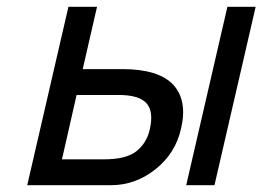

<svg xmlns="http://www.w3.org/2000/svg" viewBox="-20 -544 771 564"><path d="M731 -524 610 0H527L648 -524ZM162 -76H286Q351 -76 381 -100Q411 -124 420 -164Q432 -217 410 -241Q388 -265 329 -265H205ZM265 -524 223 -341H336H339Q446 -341 489 -295Q531 -249 512 -167Q496 -94 437 -47Q378 0 306 0H60L181 -524Z"/></svg>

Font: Miedinger
Style: Italic
Weight: 400
Italic angle: -13°
Version: Version 001.000